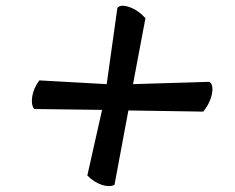

<svg xmlns="http://www.w3.org/2000/svg" viewBox="-20 -685 814 664"><path d="M440 -394 704 -402Q719 -393 713 -361Q707 -329 683 -299L424 -303L376 -46Q360 -37 333 -45.5Q306 -54 282 -78L333 -305L98 -308Q87 -323 91.5 -351.5Q96 -380 116 -407L349 -394L386 -658Q397 -671 427.5 -660.5Q458 -650 483 -622Z"/></svg>

Font: Tillana ExtraBold
Style: Regular
Weight: 800
Designer: Lipi Raval (Devanagari, Latin), Jonny Pinhorn (Latin)
Foundry: Indian Type Foundry
Version: Version 2.003;PS 1.0;hotconv 1.0.79;makeotf.lib2.5.61930; tt